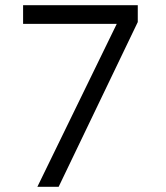

<svg xmlns="http://www.w3.org/2000/svg" viewBox="-20 -720 640 740"><path d="M124 0 430 -628H69V-700H511V-635L206 0Z"/></svg>

Font: PT Mono
Style: Regular
Weight: 400
Monospace: yes
Designer: A.Korolkova, I.Chaeva
Foundry: ParaType Ltd
Version: Version 1.001W OFL